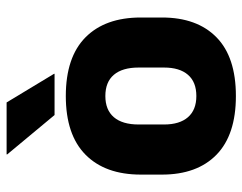

<svg xmlns="http://www.w3.org/2000/svg" viewBox="-97 -630 741 587"><g transform="rotate(-90 273.5 -336.5)"><path d="M273.4 14.2Q154.7 14.2 93.9 -45.2Q33.2 -104.6 33.2 -211.9V-276.5Q33.2 -385.4 94.1 -445.6Q155 -505.8 273.4 -505.8Q392.2 -505.8 452.9 -445.6Q513.5 -385.4 513.5 -276.5V-211.9Q513.5 -104.6 453 -45.2Q392.6 14.2 273.4 14.2ZM273.4 -106.7Q316.2 -106.7 338.3 -132.3Q360.5 -157.9 360.5 -205.5V-283.2Q360.5 -332.8 338.3 -358.9Q316.2 -384.9 273.4 -384.9Q231 -384.9 208.7 -358.9Q186.4 -332.8 186.4 -283.2V-205.5Q186.4 -157.9 208.7 -132.3Q231 -106.7 273.4 -106.7ZM95 -686.8H253.8L341.4 -541.7V-540.2H215.3L95 -684.9Z"/></g></svg>

Font: Anek Devanagari Medium
Style: Regular
Weight: 500
Designer: Kailash Malviya (Devanagari) & Yesha Goshar (Latin)
Foundry: Ek Type
Version: Version 1.003